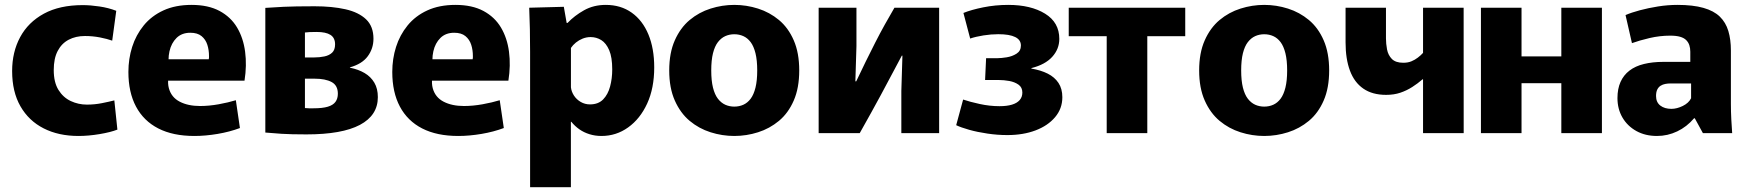

<svg xmlns="http://www.w3.org/2000/svg" viewBox="-20 -552 7252 796"><path d="M305.3 11.7Q222.8 11.7 161 -19.8Q99.2 -51.2 64.8 -111.3Q30.3 -171.3 30.3 -257.5Q30.3 -336.3 63.6 -398.1Q96.8 -459.8 161.9 -495.3Q227 -530.8 323.2 -530.8Q354.5 -530.8 392.2 -525.2Q429.8 -519.7 462 -507.2L445.2 -383.5Q424.8 -390.8 394.6 -396.8Q364.3 -402.7 332.2 -402.7Q294 -402.7 264.7 -387.3Q235.5 -372 219.2 -340.8Q202.8 -309.7 202.8 -261.7Q202.8 -210.7 222.4 -179.2Q242 -147.7 273.5 -133Q305 -118.3 340.3 -118.3Q372.3 -118.3 402.4 -124.3Q432.5 -130.3 454 -135.8L466.7 -14.7Q438.8 -3.7 392.8 4Q346.8 11.7 305.3 11.7Z M785.8 11.7Q697.2 11.7 636.3 -19.5Q575.5 -50.7 543.9 -110.1Q512.3 -169.5 512.3 -253.7Q512.3 -308 527.9 -357.4Q543.5 -406.8 575.8 -446.5Q608.2 -486.2 657.7 -508.9Q707.2 -531.7 774.3 -531.7Q843.3 -531.7 890.2 -506.6Q937 -481.5 962.9 -437.9Q988.8 -394.3 996.2 -337.6Q1003.7 -280.8 993.7 -217.5H601.5L692.3 -284.8Q669.7 -224.2 680.1 -186.2Q690.5 -148.3 725.2 -130.4Q759.8 -112.5 809.3 -112.5Q846.5 -112.5 886.6 -119.7Q926.7 -127 957.8 -136.5L974.7 -21.2Q932.3 -5.3 882.1 3.2Q831.8 11.7 785.8 11.7ZM602.5 -306.3H845.5Q846.5 -310.7 846.5 -313.7Q846.5 -316.7 846.5 -319.5Q846.5 -344.8 839.5 -366.6Q832.5 -388.3 815.6 -402.3Q798.7 -416.2 769 -416.2Q733.8 -416.2 712 -394.8Q690.2 -373.3 682.6 -339.3Q675 -305.3 682.3 -268.3Z M1250.3 5.2Q1186 5.2 1147.2 2.7Q1108.3 0.2 1080 -2.5V-519.3Q1110.3 -521.5 1155.8 -523.8Q1201.2 -526 1284.2 -526Q1357.2 -526 1412.1 -513.6Q1467 -501.2 1497.7 -471.9Q1528.3 -442.7 1528.3 -391.5Q1528.3 -350.8 1504.6 -318.7Q1480.8 -286.5 1430.3 -272.7L1431.5 -271.2Q1465.7 -264.3 1491.5 -249.2Q1517.3 -234 1531.9 -209.3Q1546.5 -184.7 1546.5 -149.3Q1546.5 -73.8 1472.2 -34.3Q1397.8 5.2 1250.3 5.2ZM1279.8 -103Q1317 -103 1339 -109.6Q1361 -116.2 1370.8 -129.7Q1380.7 -143.3 1380.7 -163.5Q1380.7 -198 1354.8 -211.9Q1329 -225.8 1284.2 -225.8H1244.2V-104Q1251.3 -103 1260.8 -103Q1270.3 -103 1279.8 -103ZM1281.7 -313.8Q1305.3 -313.8 1325.2 -318.1Q1345 -322.3 1357.1 -333.8Q1369.2 -345.3 1369.2 -368.2Q1369.2 -395 1350.2 -407.3Q1331.2 -419.5 1292.7 -419.5Q1276.8 -419.5 1264.2 -419Q1251.7 -418.5 1244.2 -417.3V-313.8Z M1879.8 11.7Q1791.2 11.7 1730.3 -19.5Q1669.5 -50.7 1637.9 -110.1Q1606.3 -169.5 1606.3 -253.7Q1606.3 -308 1621.9 -357.4Q1637.5 -406.8 1669.8 -446.5Q1702.2 -486.2 1751.7 -508.9Q1801.2 -531.7 1868.3 -531.7Q1937.3 -531.7 1984.2 -506.6Q2031 -481.5 2056.9 -437.9Q2082.8 -394.3 2090.2 -337.6Q2097.7 -280.8 2087.7 -217.5H1695.5L1786.3 -284.8Q1763.7 -224.2 1774.1 -186.2Q1784.5 -148.3 1819.2 -130.4Q1853.8 -112.5 1903.3 -112.5Q1940.5 -112.5 1980.6 -119.7Q2020.7 -127 2051.8 -136.5L2068.7 -21.2Q2026.3 -5.3 1976.1 3.2Q1925.8 11.7 1879.8 11.7ZM1696.5 -306.3H1939.5Q1940.5 -310.7 1940.5 -313.7Q1940.5 -316.7 1940.5 -319.5Q1940.5 -344.8 1933.5 -366.6Q1926.5 -388.3 1909.6 -402.3Q1892.7 -416.2 1863 -416.2Q1827.8 -416.2 1806 -394.8Q1784.2 -373.3 1776.6 -339.3Q1769 -305.3 1776.3 -268.3Z M2177.7 -336.7Q2177.7 -382.2 2176.8 -431.1Q2175.8 -480 2174 -520L2317.5 -523.8L2329.3 -456.8H2332.8Q2361.8 -487.3 2401.5 -509.5Q2441.2 -531.7 2491.3 -531.7Q2553.7 -531.7 2598.8 -499.6Q2644 -467.5 2668.2 -409.2Q2692.3 -351 2692.3 -272.5Q2692.3 -186.5 2663.1 -122.8Q2633.8 -59.2 2584.2 -23.8Q2534.7 11.7 2473.7 11.7Q2447.2 11.7 2423.9 4.4Q2400.7 -2.8 2382.1 -15.8Q2363.5 -28.8 2348.7 -47H2346.8V224H2177.7ZM2426 -119.2Q2460.3 -119.2 2480.4 -139.7Q2500.5 -160.3 2509.3 -193.3Q2518.2 -226.3 2518.2 -264.2Q2518.2 -314.7 2505.6 -343.9Q2493 -373.2 2472.8 -385.8Q2452.5 -398.3 2428.7 -398.3Q2411.7 -398.3 2395.9 -392.1Q2380.2 -385.8 2367.6 -375.6Q2355 -365.3 2347 -353.3V-190Q2349 -172 2359.6 -155.7Q2370.2 -139.5 2387.7 -129.3Q2405.2 -119.2 2426 -119.2Z M3024.3 11.7Q2974.2 11.7 2926 -3.6Q2877.8 -18.8 2839.2 -51Q2800.7 -83.2 2777.6 -135.3Q2754.5 -187.3 2754.5 -260Q2754.5 -332.7 2777.6 -384.7Q2800.7 -436.8 2839.2 -469Q2877.8 -501.2 2926 -516.4Q2974.2 -531.7 3024.3 -531.7Q3074.5 -531.7 3122.7 -516.4Q3170.8 -501.2 3209.5 -469Q3248.2 -436.8 3270.8 -384.7Q3293.5 -332.7 3293.5 -260Q3293.5 -187.3 3270.8 -135.3Q3248.2 -83.2 3209.5 -51Q3170.8 -18.8 3122.7 -3.6Q3074.5 11.7 3024.3 11.7ZM3024.3 -110Q3044.5 -110 3061.9 -117.8Q3079.3 -125.7 3092.1 -142.7Q3104.8 -159.7 3112.1 -188.7Q3119.3 -217.7 3119.3 -260Q3119.3 -302.3 3112.1 -331.3Q3104.8 -360.3 3092.1 -377.3Q3079.3 -394.3 3061.9 -402.2Q3044.5 -410 3024.3 -410Q3004.2 -410 2986.8 -402.2Q2969.5 -394.3 2956.3 -377.3Q2943.2 -360.3 2935.9 -331.3Q2928.7 -302.3 2928.7 -260Q2928.7 -217.7 2935.9 -188.7Q2943.2 -159.7 2956.3 -142.7Q2969.5 -125.7 2986.8 -117.8Q3004.2 -110 3024.3 -110Z M3374 0V-520H3530.7V-360.8L3526.2 -214.7H3529.7Q3549.2 -256.5 3569.2 -296.8Q3589.2 -337.2 3608.7 -375.7Q3628.3 -414.2 3648.4 -450.3Q3668.5 -486.5 3688.2 -520H3873.5V0H3716.8V-175L3721.3 -321.2H3718.7Q3710 -305.5 3688.7 -264.8Q3667.3 -224 3631.9 -158.3Q3596.5 -92.7 3544.3 0Z M4156.5 8Q4115.2 8 4073.6 1.8Q4032 -4.3 3998 -13.9Q3964 -23.5 3944.2 -33L3973 -139.3Q3999.8 -130 4041.5 -120.9Q4083.2 -111.8 4124 -111.8Q4154.7 -111.8 4175.6 -118.2Q4196.5 -124.5 4207.5 -137.2Q4218.5 -150 4218.5 -168.2Q4218.5 -189.8 4202.6 -201Q4186.7 -212.2 4164.2 -216.3Q4141.7 -220.3 4120.8 -220.3H4064L4068.2 -310.8H4115.8Q4130.7 -310.8 4153.5 -314.4Q4176.3 -318 4194.4 -329.5Q4212.5 -341 4212.5 -363.3Q4212.5 -386.7 4188.9 -398.4Q4165.3 -410.2 4118.8 -410.2Q4088.8 -410.2 4057.3 -405.2Q4025.7 -400.2 4002.2 -392.2L3974.2 -498.3Q4006.5 -511.5 4056.5 -521.6Q4106.5 -531.7 4159.8 -531.7Q4253.8 -531.7 4312.7 -495.3Q4371.7 -459 4371.7 -390.8Q4371.7 -348.7 4342.3 -316.3Q4313 -284 4256 -269.7V-267.7Q4295.2 -261 4323.7 -246.7Q4352.3 -232.3 4368.3 -208.2Q4384.3 -184 4384.3 -149Q4384.3 -101.8 4354.2 -66.2Q4324.2 -30.7 4272.9 -11.3Q4221.7 8 4156.5 8Z M4568.2 0V-520H4736.5V0ZM4410.8 -402V-520H4893.8V-402Z M5221.3 11.7Q5171.2 11.7 5123 -3.6Q5074.8 -18.8 5036.2 -51Q4997.7 -83.2 4974.6 -135.3Q4951.5 -187.3 4951.5 -260Q4951.5 -332.7 4974.6 -384.7Q4997.7 -436.8 5036.2 -469Q5074.8 -501.2 5123 -516.4Q5171.2 -531.7 5221.3 -531.7Q5271.5 -531.7 5319.7 -516.4Q5367.8 -501.2 5406.5 -469Q5445.2 -436.8 5467.8 -384.7Q5490.5 -332.7 5490.5 -260Q5490.5 -187.3 5467.8 -135.3Q5445.2 -83.2 5406.5 -51Q5367.8 -18.8 5319.7 -3.6Q5271.5 11.7 5221.3 11.7ZM5221.3 -110Q5241.5 -110 5258.9 -117.8Q5276.3 -125.7 5289.1 -142.7Q5301.8 -159.7 5309.1 -188.7Q5316.3 -217.7 5316.3 -260Q5316.3 -302.3 5309.1 -331.3Q5301.8 -360.3 5289.1 -377.3Q5276.3 -394.3 5258.9 -402.2Q5241.5 -410 5221.3 -410Q5201.2 -410 5183.8 -402.2Q5166.5 -394.3 5153.3 -377.3Q5140.2 -360.3 5132.9 -331.3Q5125.7 -302.3 5125.7 -260Q5125.7 -217.7 5132.9 -188.7Q5140.2 -159.7 5153.3 -142.7Q5166.5 -125.7 5183.8 -117.8Q5201.2 -110 5221.3 -110Z M5879.7 0V-223.3H5877.8Q5857.7 -205.8 5834.8 -191.2Q5811.8 -176.5 5785.5 -167.6Q5759.2 -158.7 5726.5 -158.7Q5669.7 -158.7 5632.3 -184.5Q5594.8 -210.3 5576.7 -259Q5558.5 -307.7 5558.5 -376.2V-520H5726V-392.7Q5726 -370.8 5730.4 -347.2Q5734.8 -323.7 5750.3 -307.7Q5765.8 -291.8 5797.8 -291.8Q5817.2 -291.8 5831.7 -297.9Q5846.3 -304 5858.2 -313.2Q5870.2 -322.3 5879.7 -332.7V-520H6048L6048.2 0Z M6119.7 -520H6288V-318.3H6453V-520H6621.3V0H6453V-207H6288V0H6119.7Z M6849.5 11.7Q6801.2 11.7 6764.2 -8.7Q6727.2 -29.2 6706.4 -64.7Q6685.7 -100.3 6685.7 -145.3Q6685.7 -183.8 6698.4 -212.2Q6711.2 -240.7 6735.5 -259.3Q6759.8 -278 6795.5 -286.7Q6831.2 -295.5 6876.2 -295.5H6987.7V-337.5Q6987.7 -352.2 6983.8 -364.2Q6980 -376.2 6970.9 -385.5Q6961.8 -394.8 6945.6 -399.5Q6929.3 -404.2 6904.5 -404.2Q6861.3 -404.2 6818.9 -394.3Q6776.5 -384.3 6745.8 -373.2L6719.2 -489.5Q6743.8 -500.2 6778.8 -509.5Q6813.7 -518.8 6854.1 -525.3Q6894.5 -531.7 6934.5 -531.7Q6998.8 -531.7 7042 -519.4Q7085.2 -507.2 7110 -483.1Q7134.8 -459 7145.4 -423.6Q7156 -388.2 7156 -342.7V-121.5Q7156 -90.2 7157.7 -56.9Q7159.5 -23.7 7161.3 0H7040L7006.2 -61.8H7003.5Q6973.2 -26.2 6933.4 -7.3Q6893.7 11.7 6849.5 11.7ZM6909.5 -100.7Q6932 -100.7 6956.7 -112.8Q6981.3 -125 6991 -144.7V-206H6904.8Q6894.3 -206 6883.8 -204Q6873.3 -202 6864.7 -196.6Q6856 -191.2 6850.8 -180.8Q6845.7 -170.5 6845.7 -154Q6845.7 -128.2 6863.3 -114.4Q6881 -100.7 6909.5 -100.7Z"/></svg>

Font: Murecho Thin
Style: Regular
Weight: 100
Designer: Neil Summerour
Foundry: Positype
Version: Version 1.010